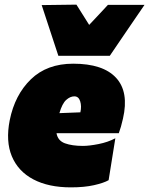

<svg xmlns="http://www.w3.org/2000/svg" viewBox="-20 -793 644 829"><path d="M286 16Q189.5 16 124 -18.5Q58.5 -53 31.2 -118Q4 -183 22 -274Q44 -383.5 113.5 -450.8Q183 -518 296 -518Q425 -518 481.2 -457Q537.5 -396 511 -281Q502.5 -243 493 -218H224Q229.5 -185.5 260.5 -174.2Q291.5 -163 338 -163Q365 -163 405.5 -171Q446 -179 478 -196L449 -15Q428 -3 386 6.5Q344 16 286 16ZM301 -377Q283 -377 265.8 -361.5Q248.5 -346 236.5 -304.5L327 -308Q333 -334.5 326.2 -355.8Q319.5 -377 301 -377ZM232 -552 160 -771 310 -773Q323.5 -751.5 337.2 -729.8Q351 -708 365 -685.5Q386 -707.5 406.2 -729.2Q426.5 -751 446 -772H604Q566 -716.5 528.8 -662Q491.5 -607.5 454 -552Z"/></svg>

Font: Commissioner Black
Style: Italic
Weight: 900
Italic angle: -12°
Designer: Kostas Bartsokas
Foundry: Kostas Bartsokas
Version: Version 1.000; ttfautohint (v1.8.3)